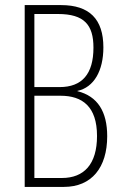

<svg xmlns="http://www.w3.org/2000/svg" viewBox="-20 -734 480 754"><path d="M220 -714H77V0H231C340 0 401 -76 401 -199C401 -295 364 -356 284 -376V-377C349 -391 386 -456 386 -548C386 -659 331 -714 220 -714ZM214 -392H115V-679H208C311 -679 347 -636 347 -547C347 -443 302 -392 214 -392ZM115 -358H218C303 -358 361 -316 361 -200C361 -89 310 -35 223 -35H115Z"/></svg>

Font: Noto Sans ExtraCondensed ExtraLight
Style: Regular
Weight: 200
Width: 2
Designer: Monotype Design Team
Foundry: Monotype Imaging Inc.
Version: Version 2.013